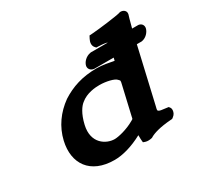

<svg xmlns="http://www.w3.org/2000/svg" viewBox="-149 -886 1131 1085"><g transform="rotate(-30 416.5 -343.5)"><path d="M494.4 -7.6 495.5 4 507.9 8.4C521.4 13.2 538.1 10.9 546.1 9.3L552.6 7.9L558.4 4.3C578.9 -7.3 621.5 -21.7 695.2 -26.9L704.5 -27.6L712.4 -33.5C726.7 -44.2 730.6 -57.1 731.7 -67C732.4 -74.1 732.1 -82.6 725.5 -90.2L720.7 -95.7L712.3 -96.7C644.7 -104.3 653.2 -104.9 661.4 -140.4L742.8 -493H773.8L775.9 -493.3C804.7 -497.8 826.8 -523.3 831.9 -545.4C835.9 -562.7 826.3 -579.8 806 -582.8L804.3 -583H763.8C775.4 -629.7 785.2 -660.1 785.4 -660.6L785.8 -661.8L786.1 -663C791.4 -686.3 771.3 -698 755.9 -698H750.5L745 -696.2C724 -689.4 599.6 -673.7 556.6 -670.9L535.9 -669.6L526.8 -652.1C519.1 -637 513.8 -614.8 528.7 -598.3L535 -591.4L546 -591C589.4 -589.5 603 -585 604.9 -583H494.9L492.1 -582.6C459.6 -577.3 438.1 -551.9 433.4 -531.4C429.7 -515.6 439 -498 460.5 -493.6L463.4 -493H591.6L587.3 -474.6C561.1 -479.7 514 -489 478.1 -489C382.9 -489 311.4 -464.5 246.9 -423.1C179.1 -374.7 131.2 -308.4 112.4 -227.2C81.5 -93.3 149.5 11 308.1 11C361.1 11 425.2 -7.1 493.2 -43.5C492.8 -25.5 494.2 -9.5 494.4 -7.6ZM497.5 -132.1C449.6 -104.5 391.6 -91 366.9 -91C313.3 -91 234 -135.4 259.5 -245.9C274.8 -312.1 300.7 -345.9 318.4 -359.9L318.9 -360.3L319.4 -360.7C360.5 -395.9 419.1 -399 443.7 -399C487.6 -399 536.9 -386.7 549.2 -372.9C561.8 -359.4 561.9 -364.5 555.2 -335.3L513 -152.9C509.3 -136.8 512.9 -141 497.5 -132.1Z"/></g></svg>

Font: Linux Libertine Mono O 
Style: Mono Bold Oblique
Weight: 400
Italic angle: -13°
Designer: Philipp H. Poll
Foundry: Philipp H. Poll
Version: Version 5.1.7